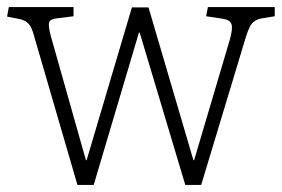

<svg xmlns="http://www.w3.org/2000/svg" viewBox="-20 -523 797 543"><path d="M199 0 77 -419Q73 -435 68 -445Q63 -455 55 -461Q47 -467 31 -470L0 -476L5 -503H188V-477L140 -471Q122 -469 119 -459.5Q116 -450 124 -420L223 -70H225L353 -502H400L527 -70H529L630 -411Q639 -443 634.5 -455Q630 -467 610 -470L563 -477L568 -503H757V-477L720 -471Q707 -469 696 -460Q685 -451 674 -414L549 0H504L375 -431H373L245 0Z"/></svg>

Font: Literata 18pt ExtraLight
Style: Regular
Weight: 250
Designer: Latin by Veronika Burian and Jose Scaglione. Greek by Irene Vlachou. Cyrillic by Vera Evstafieva.
Foundry: TypeTogether
Version: Version 3.103;gftools[0.9.29]